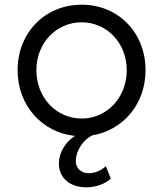

<svg xmlns="http://www.w3.org/2000/svg" viewBox="-20 -568 695 818"><path d="M328 -63C220 -63 135 -152 135 -269C135 -385 220 -473 328 -473C435 -473 520 -385 520 -269C520 -152 435 -63 328 -63ZM55 -269C55 -117 161 -3 299 11C259 38 231 80 231 129C231 189 276 230 348 230C387 230 428 216 452 193L431 140C411 159 383 170 358 170C324 170 303 146 303 121C303 70 337 27 372 9C500 -12 600 -120 600 -269C600 -430 483 -548 328 -548C172 -548 55 -429 55 -269Z"/></svg>

Font: Mluvka
Style: Regular
Weight: 400
Designer: Modified by Jiří Krblich, Original typeface by Gumpita Rahayu
Foundry: Gumpita Rahayu & Jiří Krblich
Version: Version 2.000;Glyphs 3.1.1 (3134)